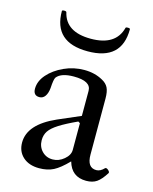

<svg xmlns="http://www.w3.org/2000/svg" viewBox="-101 -706 624 785"><g transform="rotate(15 210.5 -313.5)"><path d="M140 11Q97 11 71.5 -12Q46 -35 46 -73Q46 -150 159 -200L254 -241V-347Q254 -388 181 -388Q128 -388 109 -364Q103 -355 101 -318Q99 -296 90 -283Q81 -270 66 -270Q40 -270 40 -299Q40 -331 65 -359.5Q90 -388 130.5 -406.5Q171 -425 216 -425Q260 -425 294 -406Q313 -396 321 -380Q329 -364 329 -334V-97Q329 -42 368 -42Q385 -42 401 -59Q406 -63 414.5 -55.5Q423 -48 420 -43Q401 -13 383.5 -1Q366 11 339 11Q277 11 260 -50Q226 -15 200.5 -2Q175 11 140 11ZM184 -38Q210 -38 232 -56.5Q254 -75 254 -97V-210L246 -215Q198 -193 170.5 -175.5Q143 -158 132 -141.5Q121 -125 121 -103Q121 -75 139 -56.5Q157 -38 184 -38ZM208 -502Q64 -502 64 -634Q64 -638 73 -638Q82 -638 83 -634Q101 -555 207 -555Q312 -555 333 -634Q333 -638 342.5 -638Q352 -638 352 -634Q352 -502 208 -502Z"/></g></svg>

Font: Junicode SmExp
Style: Regular
Weight: 400
Width: 6
Designer: Peter S. Baker
Version: Version 2.205; ttfautohint (v1.8.4)